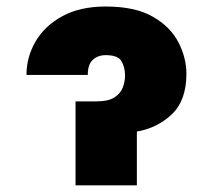

<svg xmlns="http://www.w3.org/2000/svg" viewBox="-20 -558 641 578"><path d="M59.7 -332.4Q59.7 -385.7 86.8 -432.7Q114 -479.8 167.4 -509.1Q220.9 -538.4 298.3 -538.4Q386.4 -538.4 439.6 -508Q492.9 -477.6 517 -430.9Q541.2 -384.2 541.2 -335.2Q540.8 -255.3 497.5 -214.1Q454.2 -172.9 392 -161.9V0H207.4V-252.8H269.9Q306.8 -252.8 325.3 -265.3Q343.8 -277.7 350.1 -295.8Q356.5 -313.9 356.5 -331Q356.2 -355.5 345.7 -373.8Q335.2 -392 298.3 -392Q274.5 -392 259.2 -377.7Q244 -363.3 244.3 -332.4Z"/></svg>

Font: Inter UI Black
Style: Regular
Weight: 900
Designer: Rasmus Andersson
Foundry: rsms
Version: 3.2;8d6f07862